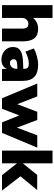

<svg xmlns="http://www.w3.org/2000/svg" viewBox="943 -1688 753 2679"><g transform="rotate(90 1319.5 -348.5)"><path d="M557 -292V0H379V-284Q379 -328 363.5 -348Q348 -368 317 -368Q277 -368 253.5 -342.5Q230 -317 230 -274V0H52V-705H230V-433Q257 -468 296 -486Q335 -504 383 -504Q471 -504 514 -451.5Q557 -399 557 -292Z M1109 -284V0H942V-69Q928 -33 895 -12.5Q862 8 816 8Q765 8 724 -12.5Q683 -33 659.5 -69.5Q636 -106 636 -152Q636 -205 663.5 -236.5Q691 -268 751 -282Q811 -296 913 -296H940V-308Q940 -345 923 -359.5Q906 -374 863 -374Q829 -374 784.5 -360.5Q740 -347 701 -326L656 -443Q699 -469 763.5 -486.5Q828 -504 882 -504Q998 -504 1053.5 -450.5Q1109 -397 1109 -284ZM940 -202V-214H924Q860 -214 833 -202.5Q806 -191 806 -164Q806 -141 820.5 -126Q835 -111 858 -111Q894 -111 917 -136.5Q940 -162 940 -202Z M1868 -492H2040L1834 0H1688L1590 -241L1498 0H1351L1145 -492H1325L1434 -213L1540 -492H1654L1761 -208Z M2639 0H2424L2259 -209V0H2081V-705H2259V-290L2421 -491H2632L2440 -257Z"/></g></svg>

Font: wassup Sans
Style: Black
Weight: 900
Version: Version 2.001